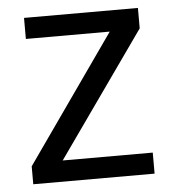

<svg xmlns="http://www.w3.org/2000/svg" viewBox="-44 -577 558 618"><g transform="rotate(-5 235.0 -268.0)"><path d="M431 0H39V-58L327 -468H56V-536H424V-470L140 -68H431Z"/></g></svg>

Font: Apis
Style: Regular
Weight: 400
Designer: Monotype Design Team
Foundry: Monotype Imaging Inc.
Version: Version 2.000; build 0001